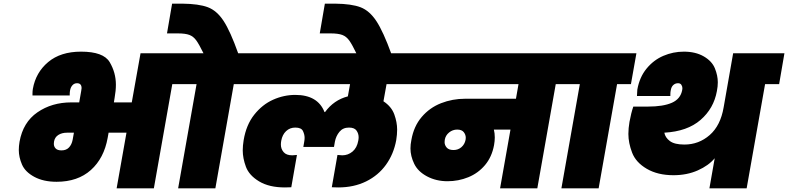

<svg xmlns="http://www.w3.org/2000/svg" viewBox="-20 -1032 4318 1052"><path d="M1032 -740 1002 -571H924L823 0H619L673 -305H575L570 -277Q550 -165 478 -100.5Q406 -36 290 -36Q218 -36 168 -63Q118 -90 100.5 -130.5Q83 -171 83 -210Q83 -231 87 -255Q106 -362 185 -416.5Q264 -471 371 -471H414L425 -534Q427 -543 427 -549Q427 -576 402 -576Q387 -576 377 -565Q367 -554 364 -537Q362 -527 362 -516Q362 -513 362 -509H158Q158 -514 158 -519Q158 -533 160 -545Q176 -635 244 -692Q312 -749 424 -749Q547 -749 581 -691.5Q615 -634 615 -568Q615 -535 608 -496L604 -471H702L750 -740ZM385 -305H348Q319 -305 299.5 -292.5Q280 -280 276 -256Q275 -250 275 -244Q275 -229 285 -218.5Q295 -208 317 -208Q343 -208 358 -224Q373 -240 378 -266Z M1366 -740 1337 -571H1261L1160 0H956L1057 -571H980L1009 -740H1095Q1071 -789 1055.5 -810.5Q1040 -832 1018 -840.5Q996 -849 954 -849H895L923 -1012H979Q1069 -1011 1118.5 -992.5Q1168 -974 1205 -917.5Q1242 -861 1285 -740Z M2098 -571 2081 -477Q2125 -448 2140.5 -405Q2156 -362 2156 -322Q2156 -295 2151 -264Q2137 -188 2095 -129.5Q2053 -71 1986 -38Q1919 -5 1833 -5Q1814 -5 1798 -6L1829 -183L1855 -181Q1887 -181 1911.5 -201.5Q1936 -222 1943 -261Q1945 -271 1945 -280Q1945 -300 1933.5 -316.5Q1922 -333 1892 -333Q1859 -333 1840 -310Q1821 -287 1815 -256L1810 -227H1642L1647 -256Q1649 -267 1649 -277Q1649 -295 1640 -314Q1631 -333 1598 -333Q1568 -333 1547.5 -313.5Q1527 -294 1521 -261Q1519 -250 1519 -240Q1519 -216 1534 -198.5Q1549 -181 1581 -181L1607 -183L1576 -6Q1560 -5 1541 -5Q1455 -5 1400 -38Q1345 -71 1327.5 -118Q1310 -165 1310 -208Q1310 -234 1315 -264Q1329 -348 1373 -403.5Q1417 -459 1476 -485.5Q1535 -512 1598 -512Q1721 -512 1758 -418H1761Q1809 -484 1886 -504L1898 -571H1316L1346 -740H2288L2258 -571Z M1935 -735Q1910 -787 1894 -809.5Q1878 -832 1855.5 -840.5Q1833 -849 1791 -849H1732L1760 -1012H1816Q1907 -1011 1956 -992Q2005 -973 2042.5 -916Q2080 -859 2125 -735Z M3102 -571H3025L2924 0H2720L2777 -322H2686Q2691 -302 2691 -279Q2691 -259 2687 -237Q2675 -172 2637.5 -127.5Q2600 -83 2546 -61Q2492 -39 2432 -39Q2370 -39 2320 -65.5Q2270 -92 2249.5 -134.5Q2229 -177 2229 -219Q2229 -241 2234 -265Q2247 -340 2290.5 -391Q2334 -442 2396.5 -466.5Q2459 -491 2529 -491H2807L2821 -571H2236L2265 -740H3131ZM2465 -210Q2490 -210 2508 -225.5Q2526 -241 2531 -266Q2532 -272 2532 -277Q2532 -294 2521 -308Q2510 -322 2485 -322Q2460 -322 2440.5 -306Q2421 -290 2417 -266Q2416 -259 2416 -253Q2416 -237 2427.5 -223.5Q2439 -210 2465 -210Z M3056 0 3157 -571H3080L3110 -740H3467L3437 -571H3361L3260 0Z M4278 -740 4249 -571H4172L4071 0H3867L3896 -165Q3863 -125 3803.5 -98.5Q3744 -72 3670 -72Q3584 -72 3524 -107Q3464 -142 3443.5 -195.5Q3423 -249 3423 -298Q3423 -329 3429 -364Q3438 -413 3450 -448H3530Q3614 -448 3661.5 -469Q3709 -490 3718 -539Q3719 -544 3719 -549Q3719 -558 3713.5 -567Q3708 -576 3695 -576Q3680 -576 3669 -566Q3658 -556 3655 -536Q3653 -527 3653 -515Q3653 -511 3653 -506H3470Q3471 -532 3472 -541Q3484 -609 3522.5 -656Q3561 -703 3614.5 -726Q3668 -749 3727 -749Q3791 -749 3836 -723Q3881 -697 3897 -657.5Q3913 -618 3913 -581Q3913 -558 3908 -533Q3891 -438 3818.5 -375Q3746 -312 3620 -305Q3625 -278 3650.5 -259Q3676 -240 3730 -240Q3809 -240 3868.5 -292Q3928 -344 3945 -444L3997 -740Z"/></svg>

Font: Fz Poppins Black
Style: Italic
Weight: 900
Italic angle: -10°
Designer: Ninad Kale (Devanagari), Jonny Pinhorn (Latin)
Foundry: Indian Type Foundry
Version: Vit hóa bi Vntype.Com & FontZin.Com